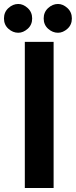

<svg xmlns="http://www.w3.org/2000/svg" viewBox="-30 -947 385 967"><path d="M95 -736H240V0H95ZM-10 -854Q-10 -886 12.5 -906.5Q35 -927 62 -927Q87 -927 109.5 -906.5Q132 -886 132 -854Q132 -822 109.5 -802Q87 -782 62 -782Q35 -782 12.5 -802Q-10 -822 -10 -854ZM190 -854Q190 -886 212.5 -906.5Q235 -927 262 -927Q287 -927 309.5 -906.5Q332 -886 332 -854Q332 -822 309.5 -802Q287 -782 262 -782Q235 -782 212.5 -802Q190 -822 190 -854Z"/></svg>

Font: Reem Kufi Ink
Style: Bold
Weight: 700
Designer: Khaled Hosny
Version: Version 1.002